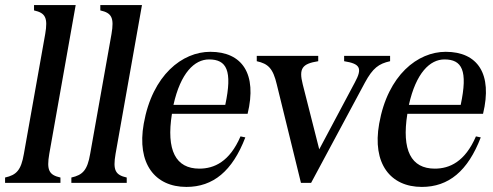

<svg xmlns="http://www.w3.org/2000/svg" viewBox="-37 -720 1940 756"><path d="M-17 0H201V-21C156 -31 146 -50 157 -114L261 -700H97V-679C142 -669 152 -650 141 -586L57 -114C46 -50 28 -31 -17 -21Z M244 0H462V-21C417 -31 407 -50 418 -114L522 -700H358V-679C403 -669 413 -650 402 -586L318 -114C307 -50 289 -31 244 -21Z M697 16C802 16 878 -46 929 -179L910 -183C867 -83 806 -56 748 -56C655 -56 617 -128 640 -272H938C976 -429 917 -516 791 -516C681 -516 563 -425 529 -233C501 -76 573 16 697 16ZM646 -307C674 -433 729 -486 786 -486C855 -486 879 -443 850 -307Z M1053 -387 1148 0H1188L1400 -395C1431 -452 1454 -469 1499 -479V-500H1318V-479C1381 -469 1391 -452 1360 -395L1220 -132L1155 -388C1139 -451 1153 -469 1216 -479V-500H974V-479C1019 -469 1038 -451 1053 -387Z M1624 16C1729 16 1805 -46 1856 -179L1837 -183C1794 -83 1733 -56 1675 -56C1582 -56 1544 -128 1567 -272H1865C1903 -429 1844 -516 1718 -516C1608 -516 1490 -425 1456 -233C1428 -76 1500 16 1624 16ZM1573 -307C1601 -433 1656 -486 1713 -486C1782 -486 1806 -443 1777 -307Z"/></svg>

Font: RL Madena Oblique
Style: Regular
Weight: 400
Italic angle: -10°
Designer: I Kadek Wantara Putra
Foundry: Roughlines ID
Version: Version 1.000;Glyphs 3.1.2 (3151)